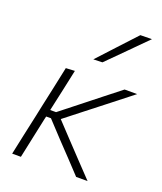

<svg xmlns="http://www.w3.org/2000/svg" viewBox="-143 -870 810 962"><g transform="rotate(20 262.0 -389.0)"><path d="M37.5 0Q49.5 -56 60.5 -108Q71.5 -159.5 85 -220.5L95.5 -270.5Q109 -333 120.5 -386Q131.5 -439 143.5 -494.5L191 -497Q179 -441.5 167.5 -387.5Q155.5 -333.5 142.5 -273.5L142 -270.5H173L272.5 -349Q318.5 -385.5 364.8 -422Q411 -458.5 457 -494.5H524Q469 -451.5 414.5 -408.5L304.5 -322.5L207 -246L277 -171.5Q317.5 -128.5 358.2 -85.5Q399 -42.5 439.5 0H378.5Q344.5 -36 311 -72Q277 -107.5 243 -143.5L159.5 -233H134L130 -216Q117.5 -157 106.5 -106Q95.5 -55 84 0ZM258 -583Q304 -633 348.5 -681Q393 -729 438 -777.5L499.5 -778.5Q450.5 -729 402 -680.5L306 -584.5Z"/></g></svg>

Font: Heraclito ExtraLight
Style: Italic
Weight: 200
Italic angle: -12°
Designer: Kostas Bartsokas (font) & Cristiano Sobral (main changes)
Foundry: Kostas Bartsokas (font) & Cristiano Sobral (main changes)
Version: Version 1.00;July 8, 2020;FontCreator 13.0.0.2655 64-bit